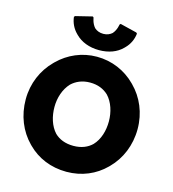

<svg xmlns="http://www.w3.org/2000/svg" viewBox="-156 -1251 1265 1401"><g transform="rotate(15 476.0 -550.5)"><path d="M270 -413C270 -482 292 -551 337 -599C371 -631 417 -652 476 -652C535 -652 580 -633 615 -600C659 -554 681 -483 681 -413C681 -343 661 -273 616 -226C583 -194 537 -174 476 -174C414 -174 367 -194 334 -226C290 -273 270 -343 270 -413ZM53 -413C53 -290 98 -181 175 -103L176 -102L183 -95C256 -22 357 22 476 22C592 22 693 -22 767 -96L774 -103C851 -180 898 -290 898 -413C898 -535 851 -643 774 -720L767 -727C692 -802 589 -847 476 -847C364 -847 262 -802 186 -727L185 -726L178 -719C101 -642 53 -534 53 -413ZM580 -1123 573 -1116C573 -1116 568 -1074 541 -1044C526 -1031 505 -1020 476 -1020C446 -1020 425 -1030 409 -1044C382 -1074 377 -1116 377 -1116L370 -1123L244 -1092L237 -1085C242 -1040 262 -1000 292 -970L299 -963C340 -922 402 -897 476 -897C549 -897 609 -920 650 -961L651 -962L658 -969C688 -999 708 -1039 713 -1085L706 -1092Z"/></g></svg>

Font: Hussar Woodtype
Style: Blk
Weight: 900
Foundry: Cannot Into Space Fonts
Version: Version 1.07